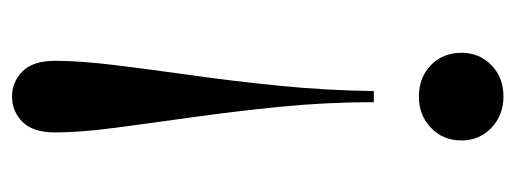

<svg xmlns="http://www.w3.org/2000/svg" viewBox="-282 -540 836 311"><g transform="rotate(-90 135.5 -384.0)"><path d="M135 -782Q159 -782 176 -765Q193 -748 193 -712Q193 -672 186 -615Q179 -558 169.5 -490.5Q160 -423 152.5 -348Q145 -273 144 -196H126Q126 -273 118.5 -348Q111 -423 101.5 -490.5Q92 -558 84.5 -615Q77 -672 77 -712Q77 -748 94 -765Q111 -782 135 -782ZM135 -123Q166 -123 186 -103.5Q206 -84 206 -54Q206 -25 186 -5.5Q166 14 135 14Q105 14 84.5 -5.5Q64 -25 64 -54Q64 -84 84.5 -103.5Q105 -123 135 -123Z"/></g></svg>

Font: Playfair Display Medium
Style: Regular
Weight: 500
Designer: Claus Eggers Sørensen
Foundry: Claus Eggers Sørensen
Version: Version 1.203